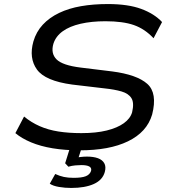

<svg xmlns="http://www.w3.org/2000/svg" viewBox="-20 -734 849 949"><path d="M372 9Q301 9 240.5 -1Q180 -11 133.5 -30.5Q87 -50 56 -76L99 -158Q134 -129 176 -110.5Q218 -92 269 -84Q320 -76 382 -76Q455 -76 507.5 -89Q560 -102 592 -125Q624 -148 633 -179Q644 -226 629.5 -249Q615 -272 580.5 -282Q546 -292 498 -297L337 -316Q203 -334 162.5 -390.5Q122 -447 145 -529Q159 -577 191.5 -612Q224 -647 272 -670Q320 -693 380.5 -703.5Q441 -714 513 -714Q613 -714 678 -690Q743 -666 781 -625L739 -545Q696 -591 642 -610Q588 -629 501 -629Q432 -629 378 -616.5Q324 -604 290 -579.5Q256 -555 244 -518Q230 -470 259.5 -440.5Q289 -411 379 -400L534 -381Q657 -365 708 -319.5Q759 -274 732 -168Q719 -124 689 -91Q659 -58 612.5 -35.5Q566 -13 506.5 -2Q447 9 372 9ZM332 195Q301 195 271.5 190Q242 185 226 174L253 126Q275 136 295.5 140.5Q316 145 344 145Q384 145 404 137Q424 129 430 111Q434 96 421.5 89Q409 82 382 82Q369 82 352 83.5Q335 85 318 90L302 73L331 -20H389L364 58L339 49Q360 44 377.5 42Q395 40 410 40Q442 40 464 48Q486 56 495.5 73Q505 90 498 116Q487 156 443.5 175.5Q400 195 332 195Z"/></svg>

Font: Nunito Sans 7pt Expanded
Style: Italic
Weight: 400
Width: 7
Italic angle: -9°
Designer: Vernon Adams
Foundry: Vernon Adams
Version: Version 3.101;gftools[0.9.27]